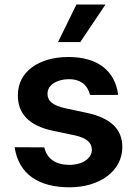

<svg xmlns="http://www.w3.org/2000/svg" viewBox="-20 -799 589 830"><path d="M369.3 -388.5 490.8 -388.8C477.6 -493.6 401.3 -552.6 276.3 -552.6C146.3 -552.6 56.8 -487.9 57.2 -387.1C56.8 -307.5 105.8 -255 210.6 -233.3L303.6 -213.8C353.7 -202.8 377.1 -182.5 377.1 -151.6C377.1 -114.3 336.6 -86.3 279.8 -86.3C221.6 -86.3 183.2 -111.9 171.5 -161.9L43.3 -162.6C60.4 -46.5 147 10.7 280.2 10.7C412.3 10.7 508.5 -60 508.9 -163.4C508.5 -241.1 458.5 -288.7 355.5 -311.1L262.4 -331C207 -343.4 185 -362.6 185.4 -394.2C185 -431.1 225.9 -456.7 277.7 -456.7C334.5 -456.7 360.1 -425.4 369.3 -388.5ZM230.8 -617.2H327.1L436.1 -779.5H310.4Z"/></svg>

Font: Margiela Sans Semi Bold
Style: Regular
Weight: 600
Designer: Stefan Endress, Andreas Faust
Version: Version 1.100;FEAKit 1.0